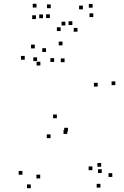

<svg xmlns="http://www.w3.org/2000/svg" viewBox="-20 -977 660 1019"><path d="M576 -38V-58H556V-38ZM517 -92V-112H497V-92ZM470.5 -73.8V-93.8H450.5V-73.8ZM520 -58.7V-78.7H500V-58.7ZM337 -266.2V-286.2H317V-266.2ZM340.7 -278.8V-298.8H320.7V-278.8ZM592.2 -525.2V-545.2H572.2V-525.2ZM311.8 -736.3V-756.3H291.8V-736.3ZM164.7 -720.2V-740.2H144.7V-720.2ZM111.3 -660.2V-680.2H91.3V-660.2ZM194.2 -629.3V-649.3H174.2V-629.3ZM322.7 -647V-667H302.7V-647ZM498.5 -517.5V-537.5H478.5V-517.5ZM281.8 -349.3V-369.3H261.8V-349.3ZM248.3 -243.8V-263.8H228.3V-243.8ZM513 18.7V-1.3H493V18.7ZM193.3 -30V-50H173.3V-30ZM267.3 -648.3V-668.3H247.3V-648.3ZM224.2 -701.2V-721.2H204.2V-701.2ZM176.8 -652.7V-672.7H156.8V-652.7ZM99 -49.7V-69.7H79V-49.7ZM143.3 21.8V1.8H123.3V21.8ZM249.3 -933.5V-953.5H229.3V-933.5ZM364 -844.2V-864.2H344V-844.2ZM326.7 -841.8V-861.8H306.7V-841.8ZM419.8 -927.3V-947.3H399.8V-927.3ZM471.5 -936.2V-956.2H451.5V-936.2ZM475 -886.3V-906.3H455V-886.3ZM391.2 -808.8V-828.8H371.2V-808.8ZM301.8 -812.2V-832.2H281.8V-812.2ZM208.3 -880.3V-900.3H188.3V-880.3ZM244.5 -881.2V-901.2H224.5V-881.2ZM170.8 -875.8V-895.8H150.8V-875.8ZM173.8 -937V-957H153.8V-937Z"/></svg>

Font: Monaspace Radon Dots Var
Style: Regular
Weight: 400
Designer: Riley Cran and the Lettermatic Team
Version: Version 1.100 (Monaspace Radon Dots)